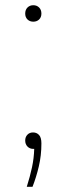

<svg xmlns="http://www.w3.org/2000/svg" viewBox="-20 -565 254 735"><path d="M82.5 150Q95 110.5 102.5 75.5Q110 40.5 111 5H107.5Q94 5 85.2 -4Q76.5 -13 76.5 -27Q76.5 -40.5 84.8 -49.2Q93 -58 106.5 -58Q120.5 -58 129.5 -48.2Q138.5 -38.5 138.5 -16Q138.5 30.5 128.5 72.5Q118.5 114.5 104.5 150ZM107.5 -482Q94 -482 85.2 -490.5Q76.5 -499 76.5 -513Q76.5 -527.5 85.2 -536.2Q94 -545 107.5 -545Q121 -545 129.8 -536.2Q138.5 -527.5 138.5 -513Q138.5 -499 129.8 -490.5Q121 -482 107.5 -482Z"/></svg>

Font: Encode Sans SmExp Th
Style: Regular
Weight: 100
Width: 6
Designer: Multiple Designers
Foundry: Impallari Type
Version: Version 3.002; ttfautohint (v1.8.3) -l 8 -r 50 -G 200 -x 14 